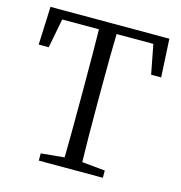

<svg xmlns="http://www.w3.org/2000/svg" viewBox="-106 -807 850 902"><g transform="rotate(15 319.0 -356.0)"><path d="M163.1 0V-35.2L276.4 -45.9Q278.3 -138.7 278.3 -329.1V-382.8Q278.3 -575.2 276.4 -668.9H97.7L70.3 -526.4H21.5L29.3 -711.9H607.4L617.2 -526.4H568.4L541 -668.9H362.3Q359.4 -576.2 359.4 -382.8V-329.1Q359.4 -139.6 362.3 -45.9L474.6 -35.2V0Z"/></g></svg>

Font: Bpmf Zihi Box R
Style: R
Weight: 400
Foundry: But Ko
Version: Version 1.320